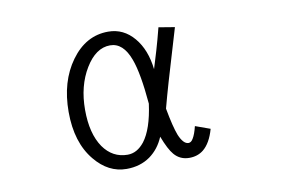

<svg xmlns="http://www.w3.org/2000/svg" viewBox="-63 -636 1126 760"><g transform="rotate(-10 500.0 -256.0)"><path d="M674.8 -502 610.4 -512.7Q597.7 -462.9 585.9 -422.9Q577.1 -394.5 564.5 -352.5Q555.7 -431.6 514.6 -480.5Q472.7 -530.3 411.1 -530.3Q321.3 -530.3 261.7 -448.2Q202.1 -366.2 202.1 -244.1Q202.1 -121.1 262.7 -47.9Q316.4 17.6 389.6 17.6Q444.3 17.6 484.4 -10.7Q522.5 -38.1 542 -85Q562.5 -31.2 581.1 -9.8Q604.5 17.6 641.6 17.6Q674.8 17.6 698.2 -1Q728.5 -25.4 744.1 -81.1L684.6 -102.5Q676.8 -70.3 667 -54.7Q659.2 -41 648.4 -41Q627.9 -41 611.3 -80.1Q597.7 -115.2 584 -190.4Q596.7 -238.3 612.3 -292Q621.1 -322.3 638.7 -380.9ZM409.2 -475.6Q461.9 -475.6 488.3 -403.3Q509.8 -345.7 520.5 -221.7Q506.8 -121.1 470.7 -74.2Q441.4 -37.1 403.3 -37.1Q342.8 -37.1 305.7 -89.8Q267.6 -145.5 267.6 -241.2Q267.6 -336.9 309.6 -406.2Q351.6 -475.6 409.2 -475.6Z"/></g></svg>

Font: DotumChe
Style: Regular
Weight: 400
Monospace: yes
Version: Version 2.21